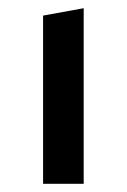

<svg xmlns="http://www.w3.org/2000/svg" viewBox="-20 -448 309 468"><path d="M85 0V-410L184 -428V0Z"/></svg>

Font: Ysabeau SemiBold
Style: Regular
Weight: 600
Designer: Christian Thalmann (Catharsis Fonts)
Version: Version 2.000;gftools[0.9.27.dev2+g8671c4b]